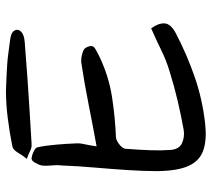

<svg xmlns="http://www.w3.org/2000/svg" viewBox="-53 -649 710 644"><g transform="rotate(-90 302.0 -327.0)"><path d="M491 -648Q515 -645 521.5 -633.5Q528 -622 518 -611.5Q508 -601 482 -599Q476 -599 441.5 -596Q407 -593 356 -589.5Q305 -586 248.5 -582.5Q192 -579 141 -576Q129 -575 116.5 -581.5Q104 -588 91 -592Q102 -605 112 -622Q122 -639 135 -641Q181 -650 228 -656Q275 -662 321 -662Q351 -661 370.5 -660Q390 -659 406 -658Q422 -657 441.5 -654.5Q461 -652 491 -648ZM384 -113Q421 -124 456.5 -141.5Q492 -159 529 -175Q547 -150 545.5 -129.5Q544 -109 512 -92Q441 -55 366 -29Q291 -3 210 6Q157 12 121.5 0.5Q86 -11 68.5 -47.5Q51 -84 50 -154Q50 -199 53.5 -253Q57 -307 62 -364.5Q67 -422 69 -475Q71 -492 69 -509.5Q67 -527 69 -543Q71 -552 78 -564Q85 -576 91 -576Q101 -576 115 -569.5Q129 -563 130 -556Q136 -528 139 -492Q142 -456 143 -428Q144 -415 140.5 -399.5Q137 -384 133 -358Q210 -372 277.5 -385.5Q345 -399 412 -409Q425 -411 442.5 -406.5Q460 -402 464 -394Q476 -372 462 -363.5Q448 -355 431 -347Q367 -317 300 -306.5Q233 -296 163 -293Q153 -292 140 -282Q127 -272 125 -262Q121 -209 120 -174.5Q119 -140 121 -111Q123 -81 144 -71.5Q165 -62 189 -66Q239 -75 287.5 -86.5Q336 -98 384 -113Z"/></g></svg>

Font: Mynerve
Style: Regular
Weight: 400
Designer: Carolina Short
Foundry: Carolina Short
Version: Version 1.000; ttfautohint (v1.8.4.7-5d5b)